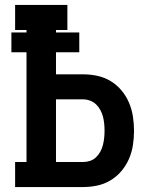

<svg xmlns="http://www.w3.org/2000/svg" viewBox="-20 -755 640 775"><path d="M41 0V-101H87V-544H26V-624H87V-634H41V-735H252V-634H206V-624H300V-544H206V-455H315Q344 -455 372.5 -449Q401 -443 426 -428Q451 -413 470 -390.5Q489 -368 500.5 -341Q512 -314 516.5 -285Q521 -256 521 -227Q521 -198 516.5 -169Q512 -140 500.5 -113.5Q489 -87 470 -64.5Q451 -42 426 -27Q401 -12 372.5 -6Q344 0 315 0ZM206 -101H315Q329 -101 343 -105.5Q357 -110 367.5 -120Q378 -130 385 -143Q392 -156 395.5 -170Q399 -184 400.5 -198.5Q402 -213 402 -227Q402 -242 400.5 -256.5Q399 -271 395.5 -284.5Q392 -298 385 -311Q378 -324 367.5 -334Q357 -344 343 -349Q329 -354 315 -354H206Z"/></svg>

Font: Iosevka Slab Extended
Style: Bold
Weight: 700
Width: 7
Monospace: yes
Designer: Belleve Invis
Foundry: Belleve Invis
Version: Version 11.1.0; ttfautohint (v1.8.3)